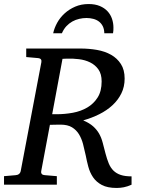

<svg xmlns="http://www.w3.org/2000/svg" viewBox="-33 -910 694 946"><path d="M467.8 -508.8Q467.8 -545.4 451.9 -567.9Q436 -590.3 411.1 -602.5Q386.2 -614.7 356 -618.4Q325.7 -622.1 296.9 -621.1Q293 -621.1 286.1 -620.6Q279.3 -620.1 274.9 -620.1L224.1 -347.2H246.1Q286.6 -347.2 326.2 -354.5Q365.7 -361.8 397.2 -380.4Q428.7 -398.9 448.2 -429.9Q467.8 -460.9 467.8 -508.8ZM615.2 0Q594.7 9.3 576.9 12.7Q559.1 16.1 542 16.1Q496.6 16.1 469 1.5Q441.4 -13.2 425.5 -36.6Q409.7 -60.1 402.1 -88.6Q394.5 -117.2 389.2 -145Q383.3 -172.9 376.2 -200Q369.1 -227.1 356.2 -248.3Q343.3 -269.5 321.8 -282.7Q300.3 -295.9 265.1 -295.9Q258.3 -295.9 249.5 -295.7Q240.7 -295.4 232.4 -295.4Q223.1 -294.9 212.9 -294.9L169.9 -65.9Q168.5 -58.6 172.4 -53.2Q176.3 -47.9 189 -46.9L247.1 -42V0H-13.2V-42L43.9 -46.9Q64.5 -48.3 68.8 -65.9L170.9 -604Q172.4 -612.3 168.5 -617.7Q164.6 -623 151.9 -624L96.2 -628.9V-670.9H363.8Q405.3 -670.9 444.6 -664.1Q483.9 -657.2 514.2 -640.1Q544.4 -623 562.7 -594.5Q581.1 -565.9 581.1 -522.9Q581.1 -482.4 564.9 -449.7Q548.8 -417 521 -391.4Q493.2 -365.7 456.1 -347.2Q418.9 -328.6 377 -316.9Q407.7 -303.7 426 -287.4Q444.3 -271 455.6 -251Q466.8 -231 473.1 -206.5Q479.5 -182.1 486.8 -153.8Q494.1 -126 502.9 -104.7Q511.7 -83.5 526.1 -69.3Q540.5 -55.2 561.8 -48.1Q583 -41 615.2 -41ZM525.9 -774.4Q525.9 -767.6 525.6 -760.3Q525.4 -752.9 523.9 -746.1H481Q480.5 -766.6 473.4 -780.8Q466.3 -794.9 454.3 -804Q442.4 -813 426.5 -817.1Q410.6 -821.3 393.1 -821.3Q375.5 -821.3 357.4 -817.1Q339.4 -813 323.2 -804Q307.1 -794.9 293.9 -780.8Q280.8 -766.6 272 -746.1H229Q234.4 -771.5 248.5 -797.4Q262.7 -823.2 285.2 -843.8Q307.6 -864.3 337.4 -877.2Q367.2 -890.1 403.8 -890.1Q435.5 -890.1 458.7 -880.4Q481.9 -870.6 496.8 -854.5Q511.7 -838.4 518.8 -817.4Q525.9 -796.4 525.9 -774.4Z"/></svg>

Font: Charis SIL Viet
Style: Italic
Weight: 400
Italic angle: -11°
Foundry: SIL International
Version: Version 5.000